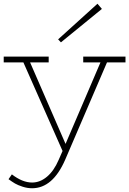

<svg xmlns="http://www.w3.org/2000/svg" viewBox="-20 -776 696 1034"><path d="M528.8 -728 308.1 -547.9 293 -564 504.9 -755.9ZM655.8 -471.2V-439.9H556.2L331.1 84Q264.2 237.8 152.8 237.8Q127.4 237.8 101.8 229.5Q76.2 221.2 60.8 212.2Q45.4 203.1 25.9 189L43.9 163.1Q101.1 207 152.8 207Q195.8 207 233.2 175.5Q270.5 144 295.9 85L316.9 37.1L106 -439.9H0V-471.2H242.2V-439.9H142.1L333 -1L521 -439.9H428.2V-471.2Z"/></svg>

Font: BioRhyme ExtraLight
Style: Regular
Weight: 275
Designer: Aoife Mooney
Foundry: Aoife Mooney Type
Version: Version 1.500;PS 001.500;hotconv 1.0.88;makeotf.lib2.5.64775